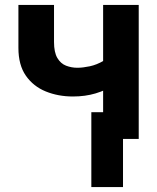

<svg xmlns="http://www.w3.org/2000/svg" viewBox="-20 -566 640 782"><path d="M352 196V-109H511L520 0H481V196ZM400 0V-227L458 -225Q411 -198 369 -185.5Q327 -173 277 -173Q217 -173 166.5 -193.5Q116 -214 85.5 -257.5Q55 -301 55 -371V-546H200V-395Q200 -353 213.5 -330Q227 -307 249 -298.5Q271 -290 295 -290Q317 -290 345.5 -296Q374 -302 403 -319Q432 -336 453 -369L400 -270V-546H545V0Z"/></svg>

Font: Noto Sans Mono
Style: Bold
Weight: 700
Designer: Monotype Design Team
Foundry: Monotype Imaging Inc.
Version: Version 2.014